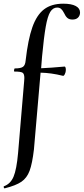

<svg xmlns="http://www.w3.org/2000/svg" viewBox="-45 -746 454 1041"><path d="M389 -678Q389 -662 378.5 -651Q368 -640 348 -640Q330 -640 320 -649Q310 -658 303 -674Q295 -690 286.5 -697.5Q278 -705 265 -705Q242 -705 227.5 -681.5Q213 -658 203 -601.5Q193 -545 183 -439L178 -376Q227 -378 304 -385Q308 -386 310 -380.5Q312 -375 312 -367Q312 -355 306.5 -344Q301 -333 296 -335Q232 -351 175 -352L139 64Q130 141 115.5 180Q101 219 71 239.5Q41 260 -19 275Q-23 276 -24.5 270.5Q-26 265 -24 264Q12 251 28.5 212Q45 173 53 84L86 -306L87 -323Q87 -346 77 -352Q67 -358 33 -358Q31 -358 31 -364Q31 -368 32.5 -371.5Q34 -375 35 -375Q68 -375 80 -384Q92 -393 94 -418Q107 -532 130.5 -598.5Q154 -665 194 -695.5Q234 -726 298 -726Q342 -726 365.5 -713.5Q389 -701 389 -678Z"/></svg>

Font: Cormorant Garamond SemiBold
Style: Regular
Weight: 600
Designer: Christian Thalmann (Catharsis Fonts)
Version: Version 3.000